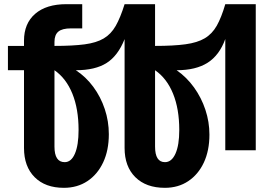

<svg xmlns="http://www.w3.org/2000/svg" viewBox="-20 -720 1292 920"><path d="M826.5 -383.5Q874.5 -350 909.8 -301Q945 -252 964.2 -194Q983.5 -136 983.5 -75Q983.5 1.5 956.8 58.8Q930 116 882 148Q834 180 770 180Q680 180 628.5 129Q577 78 577 -11V-532.5Q545.5 -453 490.8 -418.2Q436 -383.5 343.5 -383.5Q391.5 -352 427 -304Q462.5 -256 482 -197.5Q501.5 -139 501.5 -77Q501.5 0 474.5 57.8Q447.5 115.5 399 147.8Q350.5 180 286 180Q197 180 146 129Q95 78 95 -11V-383.5H18V-500H95V-525Q95 -607.5 148.5 -653.8Q202 -700 298 -700H374V-584H320Q278 -584 259.5 -568.5Q241 -553 241 -519V-500Q329 -500 385.5 -507.5Q442 -515 477 -535.8Q512 -556.5 534.5 -596Q557 -635.5 577 -700H723V-500Q811.5 -500 868.5 -507.8Q925.5 -515.5 961 -536.5Q996.5 -557.5 1018.8 -597Q1041 -636.5 1059.5 -700H1205.5V0H1059.5V-533Q1031.5 -455.5 975 -419.5Q918.5 -383.5 826.5 -383.5ZM723 -383.5V-17.5Q723 57 770.5 57Q802.5 57 820.8 16.2Q839 -24.5 839 -97Q839 -198 809.2 -271.2Q779.5 -344.5 723 -383.5ZM241 -383.5V-17.5Q241 57 290 57Q321.5 57 339 16.2Q356.5 -24.5 356.5 -97Q356.5 -198 326.8 -271.2Q297 -344.5 241 -383.5Z"/></svg>

Font: Overused Grotesk
Style: Bold
Weight: 710
Version: Version 0.004